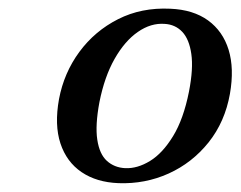

<svg xmlns="http://www.w3.org/2000/svg" viewBox="-20 -733 560 447"><path d="M376.3 -712.7Q429.8 -710.5 464.4 -685.5Q498.9 -660.4 512.3 -616.9Q525.6 -573.4 515.3 -514.5Q503.7 -449.3 465.6 -401.5Q427.4 -353.8 372.6 -329Q317.8 -304.3 255.7 -306.6Q204.9 -308.6 170 -332.2Q135 -355.9 120.7 -399.1Q106.5 -442.3 117.4 -502.4Q128.9 -563.3 164.7 -612.1Q200.6 -660.9 255 -688.4Q309.3 -715.9 376.3 -712.7ZM271.4 -341.5Q299.7 -340.2 329.2 -358.2Q358.6 -376.2 382.9 -416Q407.3 -455.8 420 -519.9Q430.4 -573.2 425.4 -607.5Q420.5 -641.8 404.3 -658.9Q388.1 -676 363.3 -677.4Q331.4 -679.8 301 -658.7Q270.5 -637.6 246.9 -596.1Q223.3 -554.6 211.5 -495.3Q201.4 -441.3 206.5 -407.8Q211.5 -374.3 228.8 -358.5Q246.1 -342.8 271.4 -341.5Z"/></svg>

Font: Fraunces
Style: Italic
Weight: 900
Italic angle: -16°
Version: Version 1.000;[0bf87f6ff]